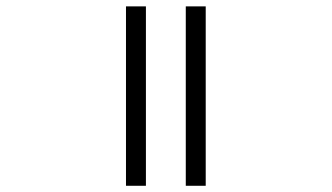

<svg xmlns="http://www.w3.org/2000/svg" viewBox="-20 -645 1040 602"><path d="M437.5 -62.5H375V-625H437.5ZM562.5 -625H625V-62.5H562.5Z"/></svg>

Font: 寒蝉点阵体 16px
Style: Regular
Weight: 400
Designer: Designed by Warren2060
Foundry: ChillType
Version: Version 1.000